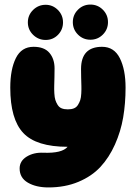

<svg xmlns="http://www.w3.org/2000/svg" viewBox="-20 -673 595 841"><path d="M192 148Q265 148 323.5 123.5Q382 99 420 58Q458 17 483.5 -40Q509 -97 519.5 -158.5Q530 -220 530 -289Q530 -368 505 -418Q480 -468 427 -468Q335 -468 335 -371Q335 -357 335.5 -333.5Q336 -310 336.5 -296Q337 -282 336 -263.5Q335 -245 331.5 -234.5Q328 -224 321.5 -213.5Q315 -203 304 -198.5Q293 -194 277 -194Q261 -194 250 -198.5Q239 -203 232.5 -213.5Q226 -224 222.5 -235Q219 -246 218 -264.5Q217 -283 217.5 -297Q218 -311 218.5 -335Q219 -359 219 -373Q219 -415 196.5 -441.5Q174 -468 127 -468Q74 -468 49.5 -418.5Q25 -369 25 -289Q25 -151 82 -90.5Q139 -30 276 -30Q252 -1 170 -4Q128 -6 97 13Q66 32 66 65Q66 106 102 127Q138 148 192 148ZM321.5 -521.5Q344 -499 376 -499Q408 -499 430.5 -521.5Q453 -544 453 -576Q453 -608 430.5 -630.5Q408 -653 376 -653Q344 -653 321.5 -630.5Q299 -608 299 -576Q299 -544 321.5 -521.5ZM180 -652Q148 -652 125 -629.5Q102 -607 102 -575Q102 -543 125 -520.5Q148 -498 180 -498Q212 -498 234 -520.5Q256 -543 256 -575Q256 -607 233.5 -629.5Q211 -652 180 -652Z"/></svg>

Font: Cherry Bomb
Style: Regular
Weight: 400
Designer: satsuyako
Foundry: satsuyako
Version: Version 4.0